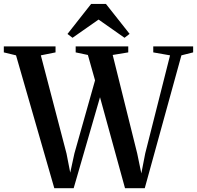

<svg xmlns="http://www.w3.org/2000/svg" viewBox="-40 -986 1032 1006"><path d="M-20 -711.5V-743H251V-711.5L174 -696L308.5 -181.5L328 -81.5L350 -182.5L458 -565L420.5 -698L356.5 -711.5V-743H632V-711.5L550.5 -698L679 -181.5L700.5 -77.5L721 -182.5L851 -696L763 -711.5V-743H972V-711.5L910.5 -696L718.5 0H615L484 -476.5L346 0H244.5L44 -696ZM340 -788 313.5 -808 437.5 -965.5H515L639 -808.5L612.5 -788L476.5 -883.5Z"/></svg>

Font: Merriweather 96pt SemiBold
Style: Regular
Weight: 600
Version: Version 2.100